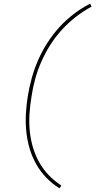

<svg xmlns="http://www.w3.org/2000/svg" viewBox="-20 -861 540 1042"><path d="M303 161Q264 137 232 104Q200 71 177.5 31.5Q155 -8 141.5 -52.5Q128 -97 123 -145Q118 -193 120.5 -242Q123 -291 131 -340Q139 -389 152.5 -438Q166 -487 187 -535Q208 -583 236.5 -627.5Q265 -672 300.5 -711.5Q336 -751 379 -784Q422 -817 469 -841L477 -825Q432 -801 391 -769Q350 -737 315 -698.5Q280 -660 252.5 -616.5Q225 -573 204.5 -526.5Q184 -480 171 -432.5Q158 -385 151 -337Q143 -290 140 -242.5Q137 -195 141.5 -149.5Q146 -104 159 -60.5Q172 -17 193.5 21Q215 59 245.5 90.5Q276 122 313 146Z"/></svg>

Font: Iosevka Thin Oblique
Style: Regular
Weight: 100
Italic angle: -9°
Monospace: yes
Designer: Belleve Invis
Foundry: Belleve Invis
Version: Version 32.5.0; ttfautohint (v1.8.4)